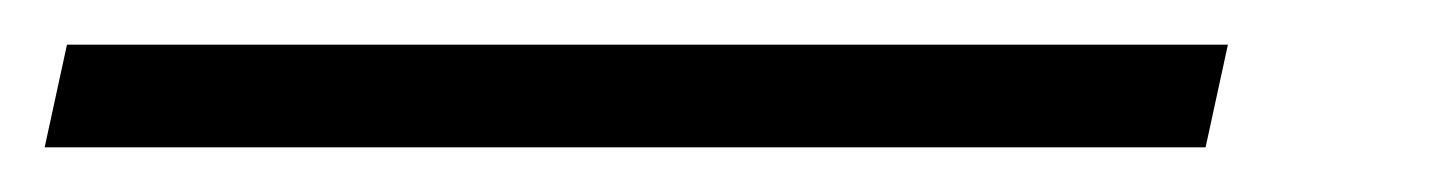

<svg xmlns="http://www.w3.org/2000/svg" viewBox="-110 77 650 86"><path d="M440 97 430 143H-90L-80 97Z"/></svg>

Font: Work Sans Light
Style: Italic
Weight: 300
Italic angle: -13°
Designer: Wei Huang
Foundry: Wei Huang
Version: Version 2.010; ttfautohint (v1.8.3)